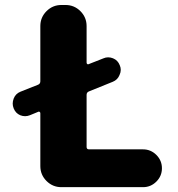

<svg xmlns="http://www.w3.org/2000/svg" viewBox="-20 -775 719 774"><path d="M397.5 -540Q406.2 -543.9 416 -543.9Q425.8 -543.9 435.5 -540Q455.1 -532.2 462.9 -511.7Q466.8 -502.9 466.8 -493.2Q466.8 -483.4 461.9 -472.7Q454.1 -453.1 434.6 -445.3L337.9 -406.2Q329.1 -402.3 329.1 -392.6V-182.6Q329.1 -172.9 338.9 -172.9H556.6Q587.9 -172.9 610.4 -150.4Q632.8 -127.9 632.8 -96.7Q632.8 -65.4 610.4 -43Q587.9 -20.5 556.6 -20.5H227.5Q192.4 -20.5 167.5 -45.4Q142.6 -70.3 142.6 -105.5V-318.4Q142.6 -322.3 139.6 -324.2Q136.7 -326.2 133.8 -324.2L100.6 -310.5Q90.8 -306.6 81.1 -306.6Q71.3 -306.6 61.5 -310.5Q43 -318.4 35.2 -337.9Q31.2 -347.7 31.2 -357.4Q31.2 -367.2 35.2 -377.9Q43 -397.5 62.5 -405.3L133.8 -433.6Q142.6 -437.5 142.6 -447.3V-669.9Q142.6 -705.1 167.5 -730Q192.4 -754.9 227.5 -754.9H244.1Q279.3 -754.9 304.2 -730Q329.1 -705.1 329.1 -669.9V-522.5Q329.1 -518.6 332 -516.6Q335 -514.6 337.9 -516.6Z"/></svg>

Font: Gen Jyuu GothicX Heavy
Style: Bold
Weight: 900
Designer: [Source Han Sans]
Ryoko NISHIZUKA  (kana & ideographs); Paul D. Hunt (Latin, Greek & Cyrillic); Wenlong ZHANG  (bopomofo
Version: Version 1.002.20150607